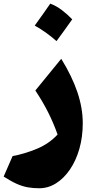

<svg xmlns="http://www.w3.org/2000/svg" viewBox="-20 -739 503 1050"><path d="M432.6 -65.4Q432.6 9.8 414.1 74.7Q395.5 139.6 362.5 188Q329.6 236.3 286.6 263.4Q243.7 290.5 194.3 290.5Q161.6 290.5 132.3 285.4Q103 280.3 71.5 266.4Q40 252.4 0 226.6L48.8 114.7Q115.7 102.1 182.1 74.5Q248.5 46.9 294.9 -3.4Q272.5 -66.4 243.2 -124.8Q213.9 -183.1 173.3 -244.1L314.9 -417.5Q374 -321.8 403.3 -234.9Q432.6 -147.9 432.6 -65.4ZM254.9 -719.2Q288.6 -706.5 318.6 -683.6Q348.6 -660.6 375 -633.3Q354 -604 332.8 -574.2Q311.5 -544.4 289.1 -514.2Q263.2 -537.1 233.6 -558.6Q204.1 -580.1 169.9 -599.1Q192.4 -629.9 213.4 -659.7Q234.4 -689.5 254.9 -719.2Z"/></svg>

Font: Pinar-DS1-FD ExtraBold
Style: Regular
Weight: 800
Designer: Amin Abedi
Version: Version 2.000